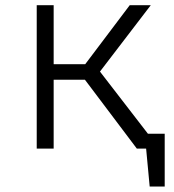

<svg xmlns="http://www.w3.org/2000/svg" viewBox="-20 -558 655 721"><path d="M355.4 -289.2 535.4 -55.9H598.5V142.6H542.1L528.7 0H493.8L299 -258.5H181.5V0H117.9V-538.5H181.5V-316.9H300L467.2 -538.5H546.2Z"/></svg>

Font: Fira Code Fixed Light
Style: Regular
Weight: 300
Monospace: yes
Designer: Carrois Corporate, Edenspiekermann AG, Nikita Prokopov
Foundry: Carrois Corporate, Edenspiekermann AG, Nikita Prokopov
Version: Version 5.002